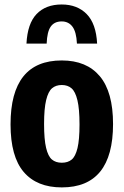

<svg xmlns="http://www.w3.org/2000/svg" viewBox="-20 -825 551 856"><path d="M27 -270.5Q27 -555.5 255.5 -555.5Q366 -555.5 425 -485.2Q484 -415 484 -272Q484 10.5 255.5 10.5Q144.5 10.5 85.8 -58.2Q27 -127 27 -270.5ZM334.5 -270Q334.5 -339.5 325.2 -378Q316 -416.5 299 -431.2Q282 -446 255.5 -446Q229 -446 212 -431.5Q195 -417 185.8 -379Q176.5 -341 176.5 -272.5Q176.5 -203.5 185.5 -165.8Q194.5 -128 211.5 -113.8Q228.5 -99.5 255.5 -99.5Q282.5 -99.5 299.5 -113.5Q316.5 -127.5 325.5 -164.8Q334.5 -202 334.5 -270ZM255 -805Q324.5 -805 366.5 -762.2Q408.5 -719.5 413 -630.5H323Q320.5 -683 303 -706.2Q285.5 -729.5 255 -729.5Q222.5 -729.5 206.2 -706.5Q190 -683.5 188 -630.5H98Q102.5 -720 143.2 -762.5Q184 -805 255 -805Z"/></svg>

Font: Encode Sans Condensed
Style: Bold
Weight: 700
Width: 3
Designer: Multiple Designers
Foundry: Impallari Type
Version: Version 2.000